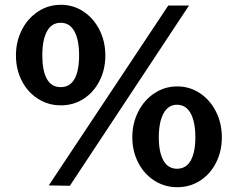

<svg xmlns="http://www.w3.org/2000/svg" viewBox="-20 -771 999 801"><path d="M419.5 -539.5Q419.5 -481 395.2 -433.5Q371 -386 328.8 -358.8Q286.5 -331.5 234 -331.5Q181.5 -331.5 138.5 -358.8Q95.5 -386 71 -433.8Q46.5 -481.5 46.5 -539.5Q46.5 -598 71.2 -646.5Q96 -695 139 -723Q182 -751 234 -751Q285.5 -751 328 -723Q370.5 -695 395 -646.5Q419.5 -598 419.5 -539.5ZM233 -407.5Q272 -407.5 291 -441.8Q310 -476 310 -539.5Q310 -604.5 290.5 -640.2Q271 -676 233 -676Q195 -676 175.8 -640Q156.5 -604 156.5 -539.5Q156.5 -476 175.5 -441.8Q194.5 -407.5 233 -407.5ZM682 -748H768.5L271.5 4L183.5 2.5ZM719.5 -410.5Q771.5 -410.5 814 -382.2Q856.5 -354 881 -305.5Q905.5 -257 905.5 -198.5Q905.5 -140 881.5 -92.5Q857.5 -45 815 -17.5Q772.5 10 719.5 10Q667 10 624 -17.5Q581 -45 556.5 -92.8Q532 -140.5 532 -198.5Q532 -256.5 556.8 -305.2Q581.5 -354 624.5 -382.2Q667.5 -410.5 719.5 -410.5ZM718.5 -67Q756.5 -67 775.8 -101.5Q795 -136 795 -197.5Q795 -262 775.5 -298Q756 -334 718.5 -334Q681.5 -334 662 -297.5Q642.5 -261 642.5 -197.5Q642.5 -136 661.8 -101.5Q681 -67 718.5 -67Z"/></svg>

Font: 1883 Sans
Style: Bold
Weight: 700
Designer: 1883 Sans project is a fork of Public Sans.
Version: Version 1.009